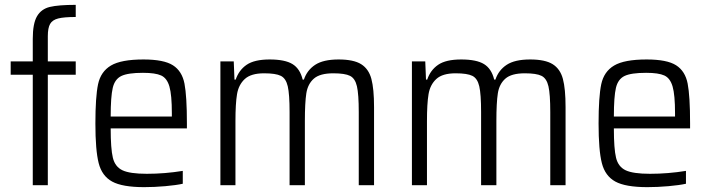

<svg xmlns="http://www.w3.org/2000/svg" viewBox="-20 -763 2922 791"><path d="M115 -455H24V-510H115V-603Q115 -666 132.5 -696Q150 -726 185.5 -734.5Q221 -743 292 -743V-693Q244 -693 220 -687Q196 -681 186.5 -664.5Q177 -648 177 -614V-510H292V-455H177V0H115Z M750 -234H436Q436 -150 445 -113Q454 -76 484.5 -61.5Q515 -47 585 -47Q659 -47 733 -59V-6Q706 0 661 4Q616 8 574 8Q484 8 442 -15Q400 -38 386.5 -91Q373 -144 373 -254Q373 -364 384 -416Q395 -468 437 -493Q479 -518 571 -518Q655 -518 692.5 -494Q730 -470 740 -418.5Q750 -367 750 -255ZM436 -283H688V-296Q688 -372 678 -406.5Q668 -441 644 -452Q620 -463 569 -463Q507 -463 480 -450Q453 -437 444.5 -401Q436 -365 436 -283Z M888 -510H943L946 -435H951Q964 -474 996 -496Q1028 -518 1091 -518Q1154 -518 1185 -499Q1216 -480 1227 -435H1232Q1245 -474 1278.5 -496Q1312 -518 1375 -518Q1437 -518 1468 -498.5Q1499 -479 1510 -438Q1521 -397 1521 -322V0H1458V-301Q1458 -375 1450.5 -407.5Q1443 -440 1422 -450.5Q1401 -461 1353 -461Q1298 -461 1273 -439Q1248 -417 1242 -378.5Q1236 -340 1236 -264V0H1173V-301Q1173 -375 1165.5 -407.5Q1158 -440 1137 -450.5Q1116 -461 1068 -461Q1014 -461 988.5 -437.5Q963 -414 956.5 -375Q950 -336 950 -264V0H888Z M1677 -510H1732L1735 -435H1740Q1753 -474 1785 -496Q1817 -518 1880 -518Q1943 -518 1974 -499Q2005 -480 2016 -435H2021Q2034 -474 2067.5 -496Q2101 -518 2164 -518Q2226 -518 2257 -498.5Q2288 -479 2299 -438Q2310 -397 2310 -322V0H2247V-301Q2247 -375 2239.5 -407.5Q2232 -440 2211 -450.5Q2190 -461 2142 -461Q2087 -461 2062 -439Q2037 -417 2031 -378.5Q2025 -340 2025 -264V0H1962V-301Q1962 -375 1954.5 -407.5Q1947 -440 1926 -450.5Q1905 -461 1857 -461Q1803 -461 1777.5 -437.5Q1752 -414 1745.5 -375Q1739 -336 1739 -264V0H1677Z M2823 -234H2509Q2509 -150 2518 -113Q2527 -76 2557.5 -61.5Q2588 -47 2658 -47Q2732 -47 2806 -59V-6Q2779 0 2734 4Q2689 8 2647 8Q2557 8 2515 -15Q2473 -38 2459.5 -91Q2446 -144 2446 -254Q2446 -364 2457 -416Q2468 -468 2510 -493Q2552 -518 2644 -518Q2728 -518 2765.5 -494Q2803 -470 2813 -418.5Q2823 -367 2823 -255ZM2509 -283H2761V-296Q2761 -372 2751 -406.5Q2741 -441 2717 -452Q2693 -463 2642 -463Q2580 -463 2553 -450Q2526 -437 2517.5 -401Q2509 -365 2509 -283Z"/></svg>

Font: Saira Semi Condensed Light
Style: Regular
Weight: 300
Width: 4
Designer: Hector Gatti with collaboration of the Omnibus-Type team
Foundry: Omnibus-Type
Version: Version 1.001; ttfautohint (v1.8)